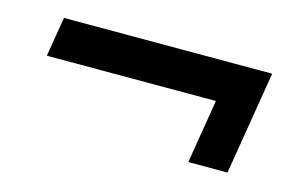

<svg xmlns="http://www.w3.org/2000/svg" viewBox="-46 -465 658 426"><g transform="rotate(15 283.5 -252.0)"><path d="M406.7 -133.3 430.8 -280H42.5L57.5 -370.8H535.8L496.7 -133.3Z"/></g></svg>

Font: Familjen Grotesk GF Medium
Style: Italic
Weight: 500
Designer: Anders Wikstroem, Jonas Baeckman, Matilda Gysing, Kristian Moeller
Foundry: Familjen STHML AB
Version: Version 2.000; Beta; Release 4; Build 6